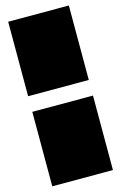

<svg xmlns="http://www.w3.org/2000/svg" viewBox="-135 -843 645 1021"><g transform="rotate(-15 187.0 -333.0)"><path d="M354 -290V120H20V-290ZM20 -376V-786H354V-376Z"/></g></svg>

Font: Climate Crisis
Style: Regular
Weight: 400
Version: Version 1.003